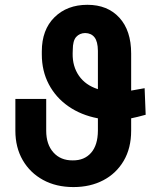

<svg xmlns="http://www.w3.org/2000/svg" viewBox="-20 -757 660 787"><path d="M572.8 -395.5 577.1 -286.6Q542 -276.9 517.6 -272V-221.2Q517.6 -149.9 487.1 -97.9Q456.5 -45.9 403.3 -18.1Q350.1 9.8 281.2 9.8Q210 9.8 156.5 -19.5Q103 -48.8 73 -100.8Q43 -152.8 43 -221.2V-351.6H169.4V-221.2Q169.4 -165 199 -132.1Q228.5 -99.1 278.3 -99.6Q325.7 -99.1 353.3 -130.6Q380.9 -162.1 381.3 -221.2V-272Q312 -285.2 260.3 -321.3Q208.5 -357.4 179.9 -411.9Q151.4 -466.3 151.4 -533.7V-546.4Q151.4 -634.8 203.1 -686Q254.9 -737.3 338.4 -737.3Q420.9 -737.3 469.2 -684.6Q517.6 -631.8 517.6 -537.6V-385.7Q539.6 -389.2 572.8 -395.5ZM277.8 -537.6Q276.9 -484.9 303.7 -446.3Q330.6 -407.7 381.3 -391.6V-548.8Q380.9 -586.9 367.4 -604Q354 -621.1 329.1 -621.6Q306.2 -621.1 292.2 -605.5Q278.3 -589.8 278.3 -552.7Z"/></svg>

Font: Inter Tight SemiBold
Style: Regular
Weight: 600
Designer: Rasmus Andersson
Foundry: rsms
Version: Version 3.004; ttfautohint (v1.8.4.7-5d5b)